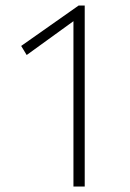

<svg xmlns="http://www.w3.org/2000/svg" viewBox="-20 -678 473 698"><path d="M266 -658H288V0H247V-601L77 -478L57 -511Z"/></svg>

Font: EauTestInfant Light
Style: Regular
Weight: 300
Designer: Christian Thalmann (Catharsis Fonts)
Version: Version 0.001;PS 000.001;hotconv 1.0.88;makeotf.lib2.5.64775